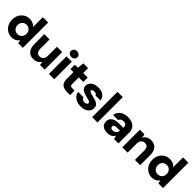

<svg xmlns="http://www.w3.org/2000/svg" viewBox="389 -2269 3833 3833"><g transform="rotate(45 2305.0 -353.0)"><path d="M283 12Q215 12 160.5 -22Q106 -56 74.5 -115Q43 -174 43 -249Q43 -324 74.5 -382.5Q106 -441 161 -474.5Q216 -508 284 -508Q338 -508 378.5 -488.5Q419 -469 443 -436V-715H593V0H462L448 -70H447Q431 -47 408 -28.5Q385 -10 354.5 1Q324 12 283 12ZM322 -117Q359 -117 387.5 -134Q416 -151 432 -181Q448 -211 448 -248Q448 -287 432 -316.5Q416 -346 387.5 -363Q359 -380 322 -380Q286 -380 257 -363Q228 -346 212 -316Q196 -286 196 -249Q196 -211 212 -181Q228 -151 257 -134Q286 -117 322 -117Z M897 12Q835 12 791.5 -15Q748 -42 725.5 -94Q703 -146 703 -221V-496H852V-235Q852 -177 875 -145.5Q898 -114 950 -114Q982 -114 1006.5 -129Q1031 -144 1045 -172.5Q1059 -201 1059 -240V-496H1209V0H1078L1066 -81H1065Q1042 -39 1000 -13.5Q958 12 897 12Z M1330 0V-496H1480V0ZM1406 -555Q1365 -555 1340 -578Q1315 -601 1315 -636Q1315 -672 1340 -695Q1365 -718 1406 -718Q1446 -718 1471.5 -695Q1497 -672 1497 -636Q1497 -601 1471.5 -578Q1446 -555 1406 -555Z M1835 0Q1780 0 1738.5 -17.5Q1697 -35 1674 -75Q1651 -115 1651 -184V-372H1566V-496H1651L1667 -635H1800V-496H1928V-372H1800V-182Q1800 -152 1814 -139.5Q1828 -127 1861 -127H1927V0Z M2236 12Q2167 12 2115.5 -10.5Q2064 -33 2033 -71.5Q2002 -110 1997 -159H2146Q2151 -143 2162.5 -129.5Q2174 -116 2192 -108Q2210 -100 2233 -100Q2257 -100 2272.5 -107Q2288 -114 2295 -124.5Q2302 -135 2302 -146Q2302 -164 2290.5 -173Q2279 -182 2257.5 -188.5Q2236 -195 2206 -202Q2173 -211 2138.5 -221Q2104 -231 2075.5 -246.5Q2047 -262 2029.5 -286.5Q2012 -311 2012 -348Q2012 -393 2036.5 -429Q2061 -465 2108 -486.5Q2155 -508 2222 -508Q2314 -508 2368.5 -466.5Q2423 -425 2432 -353H2292Q2287 -373 2268.5 -384Q2250 -395 2221 -395Q2190 -395 2173 -384Q2156 -373 2156 -357Q2156 -345 2169 -335.5Q2182 -326 2204 -319.5Q2226 -313 2256 -306Q2312 -293 2356 -277.5Q2400 -262 2426 -234.5Q2452 -207 2452 -154Q2453 -107 2426.5 -69.5Q2400 -32 2351.5 -10Q2303 12 2236 12Z M2550 0V-715H2700V0Z M2986 12Q2924 12 2883.5 -8Q2843 -28 2823.5 -61.5Q2804 -95 2804 -136Q2804 -181 2827 -215.5Q2850 -250 2897.5 -270Q2945 -290 3020 -290H3142Q3142 -323 3133 -344.5Q3124 -366 3104.5 -376.5Q3085 -387 3053 -387Q3018 -387 2992.5 -372Q2967 -357 2961 -326H2817Q2822 -381 2853 -421.5Q2884 -462 2936 -485Q2988 -508 3054 -508Q3126 -508 3179.5 -485Q3233 -462 3262.5 -416.5Q3292 -371 3292 -305V0H3167L3150 -74H3149Q3137 -54 3121 -38Q3105 -22 3084.5 -11Q3064 0 3039.5 6Q3015 12 2986 12ZM3028 -102Q3052 -102 3070.5 -110Q3089 -118 3102 -131.5Q3115 -145 3123 -163Q3131 -181 3135 -202H3038Q3012 -202 2995.5 -195.5Q2979 -189 2971 -177.5Q2963 -166 2963 -150Q2963 -134 2971 -123.5Q2979 -113 2994 -107.5Q3009 -102 3028 -102Z M3401 0V-496H3531L3543 -414H3544Q3567 -457 3609 -482.5Q3651 -508 3712 -508Q3776 -508 3819 -480.5Q3862 -453 3884 -401.5Q3906 -350 3906 -275V0H3757V-261Q3757 -319 3734.5 -350.5Q3712 -382 3660 -382Q3628 -382 3603 -367Q3578 -352 3564.5 -323.5Q3551 -295 3551 -255V0Z M4241 12Q4173 12 4118.5 -22Q4064 -56 4032.5 -115Q4001 -174 4001 -249Q4001 -324 4032.5 -382.5Q4064 -441 4119 -474.5Q4174 -508 4242 -508Q4296 -508 4336.5 -488.5Q4377 -469 4401 -436V-715H4551V0H4420L4406 -70H4405Q4389 -47 4366 -28.5Q4343 -10 4312.5 1Q4282 12 4241 12ZM4280 -117Q4317 -117 4345.5 -134Q4374 -151 4390 -181Q4406 -211 4406 -248Q4406 -287 4390 -316.5Q4374 -346 4345.5 -363Q4317 -380 4280 -380Q4244 -380 4215 -363Q4186 -346 4170 -316Q4154 -286 4154 -249Q4154 -211 4170 -181Q4186 -151 4215 -134Q4244 -117 4280 -117Z"/></g></svg>

Font: DM Sans 28pt Black
Style: Regular
Weight: 900
Version: Version 4.004;gftools[0.9.30]